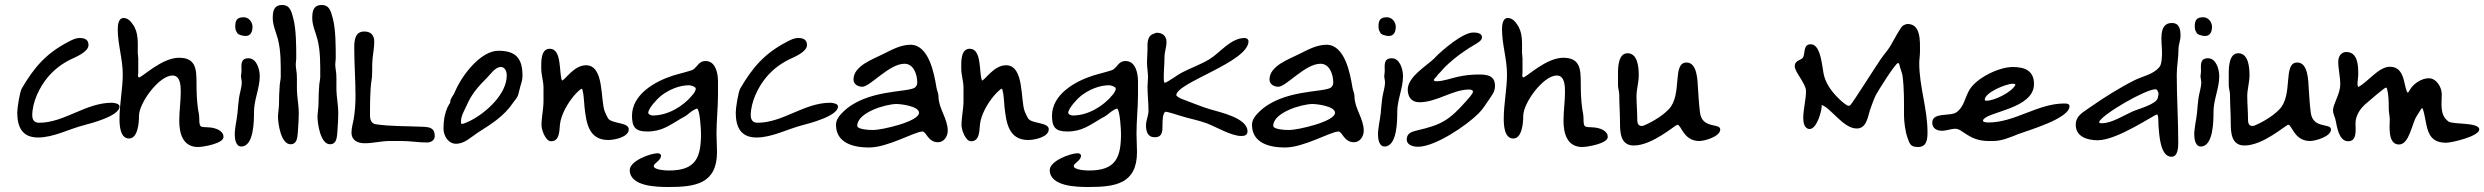

<svg xmlns="http://www.w3.org/2000/svg" viewBox="-20 -706 9937 768"><path d="M136 -215C117 -215 109 -227 109 -245C109 -297 138 -358 171 -397C196 -427 226 -450 262 -468C283 -478 334 -498 334 -526C334 -548 318 -554 299 -554C282 -554 267 -546 252 -538C164 -492 116 -436 67 -352C59 -338 49 -274 49 -256C49 -199 68 -156 132 -156C194 -156 256 -190 315 -205C345 -213 458 -242 458 -280C458 -292 436 -295 427 -295C322 -295 238 -215 136 -215Z M458 -231C458 -206 460 -152 496 -152C532 -152 536 -217 536 -243C536 -294 616 -404 670 -404C702 -404 703 -362 703 -339C703 -300 697 -262 697 -223C697 -173 711 -118 772 -118C793 -118 874 -132 874 -158C874 -184 842 -194 821 -196C783 -200 777 -190 777 -233C777 -246 774 -258 772 -270C767 -305 766 -341 766 -376C766 -430 763 -475 696 -475C628 -475 551 -399 536 -396C529 -401 533 -407 533 -413V-472C533 -480 531 -488 531 -496C531 -534 535 -576 511 -609C502 -622 491 -634 474 -634C453 -634 451 -604 451 -589C451 -528 471 -470 471 -409C471 -350 458 -291 458 -231Z M962 -562C984 -562 990 -581 990 -599C990 -618 975 -637 955 -637C929 -637 921 -626 921 -601C921 -594 922 -585 926 -579H927C927 -567 953 -562 962 -562ZM919 -167C919 -151 923 -120 945 -120C996 -120 996 -224 996 -259C996 -307 1019 -353 1019 -401C1019 -428 1007 -473 974 -473C940 -473 946 -444 946 -421C946 -415 944 -408 944 -402C944 -394 947 -385 947 -377C947 -356 939 -335 936 -314C933 -294 932 -274 930 -254C927 -225 919 -196 919 -167Z M1103 -400C1103 -389 1100 -378 1099 -367C1097 -342 1096 -315 1096 -290C1096 -273 1092 -256 1092 -239C1092 -211 1104 -129 1142 -129C1167 -129 1169 -153 1171 -172C1173 -200 1175 -227 1175 -255C1175 -278 1171 -302 1169 -325C1166 -353 1169 -382 1167 -411C1166 -424 1163 -436 1163 -449C1163 -457 1165 -465 1165 -473C1165 -519 1165 -590 1153 -633C1146 -658 1141 -686 1109 -686C1075 -686 1071 -661 1071 -633C1071 -604 1085 -576 1092 -548C1104 -500 1103 -449 1103 -400Z M1261 -400C1261 -389 1258 -378 1257 -367C1255 -342 1254 -315 1254 -290C1254 -273 1250 -256 1250 -239C1250 -211 1262 -129 1300 -129C1325 -129 1327 -153 1329 -172C1331 -200 1333 -227 1333 -255C1333 -278 1329 -302 1327 -325C1324 -353 1327 -382 1325 -411C1324 -424 1321 -436 1321 -449C1321 -457 1323 -465 1323 -473C1323 -519 1323 -590 1311 -633C1304 -658 1299 -686 1267 -686C1233 -686 1229 -661 1229 -633C1229 -604 1243 -576 1250 -548C1262 -500 1261 -449 1261 -400Z M1386 -176C1386 -144 1411 -133 1439 -133C1473 -133 1505 -142 1539 -142H1587C1621 -142 1654 -136 1688 -136C1704 -136 1719 -145 1719 -162C1719 -196 1696 -198 1669 -199C1607 -202 1544 -200 1483 -209C1465 -212 1460 -228 1460 -244C1460 -283 1460 -347 1466 -384C1471 -412 1467 -441 1470 -469C1472 -492 1477 -515 1477 -539C1477 -565 1464 -580 1437 -580C1399 -580 1397 -543 1397 -514C1397 -450 1402 -387 1402 -323C1402 -293 1400 -261 1395 -231C1392 -213 1386 -195 1386 -176Z M2070 -402C2070 -471 2045 -503 1974 -503C1900 -503 1824 -399 1799 -337C1794 -324 1781 -313 1781 -298C1781 -294 1778 -291 1776 -288C1767 -274 1760 -250 1757 -233C1755 -220 1754 -205 1754 -191C1754 -163 1773 -131 1804 -131C1839 -131 1864 -158 1892 -176C1947 -211 1996 -241 2033 -296C2040 -306 2050 -316 2053 -328C2056 -338 2058 -349 2061 -359C2065 -373 2070 -387 2070 -402ZM1824 -220C1824 -243 1837 -263 1846 -283C1866 -330 1892 -359 1928 -395C1942 -409 1961 -438 1983 -438C2001 -438 2007 -419 2007 -404C2007 -329 1923 -254 1861 -223C1853 -219 1834 -210 1826 -210C1824 -213 1824 -216 1824 -220Z M2179 -511C2142 -511 2145 -457 2145 -432C2145 -406 2154 -381 2154 -355V-302C2154 -270 2146 -238 2146 -205C2146 -187 2162 -141 2184 -141C2220 -141 2217 -185 2220 -210C2225 -249 2250 -292 2275 -322C2280 -328 2301 -351 2307 -351C2309 -351 2310 -346 2310 -345C2315 -328 2315 -309 2317 -292C2318 -287 2317 -283 2318 -278C2325 -216 2334 -146 2413 -146C2437 -146 2495 -157 2495 -189C2495 -218 2426 -210 2412 -233C2407 -241 2403 -251 2399 -260C2381 -306 2398 -445 2324 -445C2275 -445 2239 -384 2228 -384C2215 -413 2229 -511 2179 -511Z M2768 -272C2780 -267 2784 -186 2784 -171C2784 -74 2762 -24 2656 -24C2644 -24 2595 -26 2595 -42C2595 -53 2624 -64 2624 -83C2624 -90 2617 -93 2611 -93C2581 -93 2499 -62 2499 -26C2499 40 2607 42 2654 42C2760 42 2848 30 2848 -98C2848 -122 2846 -147 2846 -171C2846 -224 2852 -276 2852 -329V-380C2852 -412 2843 -462 2802 -462C2776 -462 2771 -441 2753 -428C2747 -423 2684 -408 2670 -403C2599 -380 2508 -328 2508 -243C2508 -197 2522 -180 2569 -180C2628 -180 2658 -205 2706 -233C2714 -237 2721 -241 2728 -246C2740 -256 2753 -267 2768 -272ZM2573 -255C2573 -272 2609 -311 2623 -322C2655 -347 2696 -365 2737 -365C2743 -365 2763 -359 2763 -352C2763 -342 2755 -332 2749 -325C2712 -280 2651 -244 2591 -244C2585 -244 2573 -248 2573 -255Z M3010 -215C2991 -215 2983 -227 2983 -245C2983 -297 3012 -358 3045 -397C3070 -427 3100 -450 3136 -468C3157 -478 3208 -498 3208 -526C3208 -548 3192 -554 3173 -554C3156 -554 3141 -546 3126 -538C3038 -492 2990 -436 2941 -352C2933 -338 2923 -274 2923 -256C2923 -199 2942 -156 3006 -156C3068 -156 3130 -190 3189 -205C3219 -213 3332 -242 3332 -280C3332 -292 3310 -295 3301 -295C3196 -295 3112 -215 3010 -215Z M3324 -207C3324 -133 3395 -116 3456 -116C3532 -116 3639 -180 3670 -180C3685 -180 3692 -137 3732 -137C3756 -137 3771 -161 3771 -183C3771 -232 3734 -272 3734 -320C3734 -333 3728 -343 3726 -355C3717 -410 3696 -527 3622 -527C3583 -527 3547 -507 3513 -490C3472 -469 3394 -443 3394 -388C3394 -369 3412 -359 3429 -359C3461 -359 3536 -451 3598 -451C3635 -451 3649 -407 3649 -376C3649 -368 3646 -361 3640 -356C3612 -335 3445 -350 3352 -258C3338 -244 3324 -228 3324 -207ZM3409 -203C3409 -256 3523 -290 3566 -290C3585 -290 3656 -281 3656 -255C3656 -219 3505 -186 3474 -186C3462 -186 3409 -187 3409 -203Z M3859 -511C3822 -511 3825 -457 3825 -432C3825 -406 3834 -381 3834 -355V-302C3834 -270 3826 -238 3826 -205C3826 -187 3842 -141 3864 -141C3900 -141 3897 -185 3900 -210C3905 -249 3930 -292 3955 -322C3960 -328 3981 -351 3987 -351C3989 -351 3990 -346 3990 -345C3995 -328 3995 -309 3997 -292C3998 -287 3997 -283 3998 -278C4005 -216 4014 -146 4093 -146C4117 -146 4175 -157 4175 -189C4175 -218 4106 -210 4092 -233C4087 -241 4083 -251 4079 -260C4061 -306 4078 -445 4004 -445C3955 -445 3919 -384 3908 -384C3895 -413 3909 -511 3859 -511Z M4448 -272C4460 -267 4464 -186 4464 -171C4464 -74 4442 -24 4336 -24C4324 -24 4275 -26 4275 -42C4275 -53 4304 -64 4304 -83C4304 -90 4297 -93 4291 -93C4261 -93 4179 -62 4179 -26C4179 40 4287 42 4334 42C4440 42 4528 30 4528 -98C4528 -122 4526 -147 4526 -171C4526 -224 4532 -276 4532 -329V-380C4532 -412 4523 -462 4482 -462C4456 -462 4451 -441 4433 -428C4427 -423 4364 -408 4350 -403C4279 -380 4188 -328 4188 -243C4188 -197 4202 -180 4249 -180C4308 -180 4338 -205 4386 -233C4394 -237 4401 -241 4408 -246C4420 -256 4433 -267 4448 -272ZM4253 -255C4253 -272 4289 -311 4303 -322C4335 -347 4376 -365 4417 -365C4423 -365 4443 -359 4443 -352C4443 -342 4435 -332 4429 -325C4392 -280 4331 -244 4271 -244C4265 -244 4253 -248 4253 -255Z M4564 -205C4564 -181 4570 -157 4599 -157C4632 -157 4630 -185 4630 -209C4630 -219 4630 -259 4644 -259C4650 -259 4695 -245 4704 -242C4739 -231 4775 -225 4809 -212C4847 -197 4906 -162 4945 -162C4958 -162 4970 -165 4970 -181C4970 -234 4860 -257 4820 -269C4786 -279 4754 -293 4721 -305C4709 -310 4693 -314 4685 -325C4686 -376 4974 -458 4974 -541C4974 -549 4966 -554 4959 -554C4902 -554 4861 -495 4816 -468C4782 -448 4743 -434 4708 -416C4692 -408 4652 -378 4640 -375L4637 -376C4635 -383 4635 -391 4635 -398C4635 -425 4638 -451 4638 -478C4638 -498 4646 -518 4646 -538C4646 -562 4630 -575 4607 -575C4602 -575 4597 -571 4592 -570C4567 -560 4570 -529 4570 -507C4570 -491 4568 -474 4568 -457C4568 -437 4572 -416 4572 -396C4572 -384 4570 -372 4570 -360C4570 -328 4574 -295 4574 -263C4574 -243 4564 -225 4564 -205Z M4988 -207C4988 -133 5059 -116 5120 -116C5196 -116 5303 -180 5334 -180C5349 -180 5356 -137 5396 -137C5420 -137 5435 -161 5435 -183C5435 -232 5398 -272 5398 -320C5398 -333 5392 -343 5390 -355C5381 -410 5360 -527 5286 -527C5247 -527 5211 -507 5177 -490C5136 -469 5058 -443 5058 -388C5058 -369 5076 -359 5093 -359C5125 -359 5200 -451 5262 -451C5299 -451 5313 -407 5313 -376C5313 -368 5310 -361 5304 -356C5276 -335 5109 -350 5016 -258C5002 -244 4988 -228 4988 -207ZM5073 -203C5073 -256 5187 -290 5230 -290C5249 -290 5320 -281 5320 -255C5320 -219 5169 -186 5138 -186C5126 -186 5073 -187 5073 -203Z M5535 -562C5557 -562 5563 -581 5563 -599C5563 -618 5548 -637 5528 -637C5502 -637 5494 -626 5494 -601C5494 -594 5495 -585 5499 -579H5500C5500 -567 5526 -562 5535 -562ZM5492 -167C5492 -151 5496 -120 5518 -120C5569 -120 5569 -224 5569 -259C5569 -307 5592 -353 5592 -401C5592 -428 5580 -473 5547 -473C5513 -473 5519 -444 5519 -421C5519 -415 5517 -408 5517 -402C5517 -394 5520 -385 5520 -377C5520 -356 5512 -335 5509 -314C5506 -294 5505 -274 5503 -254C5500 -225 5492 -196 5492 -167Z M5960 -362C5960 -404 5929 -408 5895 -408C5867 -408 5839 -405 5812 -399C5783 -393 5755 -381 5725 -381L5718 -382L5715 -386C5718 -394 5726 -398 5730 -405V-406C5743 -418 5753 -432 5765 -443C5802 -478 5844 -508 5888 -533C5896 -538 5908 -546 5908 -557C5908 -574 5886 -576 5873 -576C5831 -576 5751 -507 5721 -477V-476C5688 -443 5611 -400 5611 -348C5611 -318 5626 -297 5658 -297C5727 -297 5791 -348 5857 -348C5861 -348 5872 -346 5872 -340C5872 -331 5852 -310 5846 -303C5776 -224 5746 -207 5647 -184C5626 -179 5607 -173 5607 -148C5607 -125 5634 -119 5652 -119C5721 -119 5846 -204 5894 -252C5910 -268 5922 -287 5935 -306C5947 -325 5960 -338 5960 -362Z M5995 -231C5995 -206 5997 -152 6033 -152C6069 -152 6073 -217 6073 -243C6073 -294 6153 -404 6207 -404C6239 -404 6240 -362 6240 -339C6240 -300 6234 -262 6234 -223C6234 -173 6248 -118 6309 -118C6330 -118 6411 -132 6411 -158C6411 -184 6379 -194 6358 -196C6320 -200 6314 -190 6314 -233C6314 -246 6311 -258 6309 -270C6304 -305 6303 -341 6303 -376C6303 -430 6300 -475 6233 -475C6165 -475 6088 -399 6073 -396C6066 -401 6070 -407 6070 -413V-472C6070 -480 6068 -488 6068 -496C6068 -534 6072 -576 6048 -609C6039 -622 6028 -634 6011 -634C5990 -634 5988 -604 5988 -589C5988 -528 6008 -470 6008 -409C6008 -350 5995 -291 5995 -231Z M6490 -493C6454 -493 6452 -439 6452 -414V-365C6452 -352 6457 -340 6457 -327C6457 -290 6460 -253 6460 -216C6460 -176 6462 -124 6515 -124C6590 -124 6681 -207 6690 -207C6705 -207 6714 -142 6777 -142C6799 -142 6861 -160 6861 -188C6861 -215 6788 -189 6780 -256C6776 -287 6774 -319 6772 -351C6770 -382 6770 -456 6726 -456C6667 -456 6711 -327 6655 -269C6639 -252 6619 -238 6599 -226C6591 -221 6556 -202 6548 -202C6530 -202 6529 -217 6529 -230C6529 -260 6526 -291 6526 -321C6526 -349 6535 -377 6535 -404C6535 -434 6532 -493 6490 -493Z M7373 -283C7367 -283 7346 -301 7341 -306C7313 -332 7288 -363 7277 -400C7268 -431 7266 -529 7223 -529C7193 -529 7201 -496 7193 -478C7187 -464 7159 -467 7159 -441C7159 -417 7204 -372 7204 -342C7204 -306 7193 -270 7193 -234C7193 -217 7197 -190 7219 -190C7247 -190 7268 -263 7267 -286C7305 -273 7353 -192 7407 -192C7446 -192 7451 -238 7460 -266C7467 -286 7474 -306 7483 -325C7491 -341 7562 -454 7572 -454C7578 -454 7579 -441 7580 -437C7583 -426 7588 -415 7590 -404C7597 -351 7596 -299 7596 -246C7596 -220 7601 -180 7610 -155C7619 -130 7622 -118 7652 -118C7688 -118 7690 -150 7690 -178C7690 -271 7657 -360 7657 -453C7657 -469 7660 -485 7660 -501C7660 -539 7664 -610 7611 -610C7603 -610 7596 -606 7590 -602C7583 -597 7553 -543 7547 -532C7536 -510 7518 -491 7504 -471C7487 -447 7390 -293 7381 -285C7379 -283 7376 -283 7373 -283Z M7709 -215C7709 -193 7727 -183 7747 -183C7766 -183 7784 -191 7802 -191C7830 -191 7856 -142 7934 -142H7954C7987 -142 8024 -158 8054 -170C8094 -185 8258 -232 8258 -281C8258 -292 8245 -292 8237 -292C8130 -292 8040 -216 7933 -216C7926 -216 7919 -217 7913 -220L7912 -225C7925 -260 8116 -269 8116 -370C8116 -424 8078 -438 8031 -438C7976 -438 7887 -395 7858 -347C7840 -317 7836 -278 7806 -257C7781 -239 7709 -259 7709 -215ZM7919 -307C7919 -336 8004 -371 8031 -371C8034 -371 8036 -371 8039 -370L8042 -367C8027 -337 7958 -303 7925 -303C7923 -303 7919 -304 7919 -307Z M8666 -79C8692 -79 8693 -117 8693 -136C8693 -226 8687 -316 8687 -406C8687 -441 8694 -475 8694 -510C8694 -528 8702 -544 8702 -562C8702 -587 8699 -614 8667 -614C8611 -614 8628 -535 8628 -498C8628 -483 8628 -449 8617 -437C8592 -408 8553 -402 8520 -386C8458 -355 8396 -316 8339 -276C8313 -257 8283 -244 8283 -207C8283 -158 8331 -145 8371 -145C8450 -145 8597 -248 8608 -248C8615 -248 8613 -209 8614 -202C8617 -169 8620 -79 8666 -79ZM8376 -218C8389 -249 8562 -349 8602 -349L8606 -348C8611 -343 8614 -337 8614 -330C8614 -328 8612 -316 8611 -314C8606 -289 8532 -270 8510 -260C8474 -244 8427 -213 8387 -213C8384 -213 8382 -213 8379 -214Z M8800 -562C8822 -562 8828 -581 8828 -599C8828 -618 8813 -637 8793 -637C8767 -637 8759 -626 8759 -601C8759 -594 8760 -585 8764 -579H8765C8765 -567 8791 -562 8800 -562ZM8757 -167C8757 -151 8761 -120 8783 -120C8834 -120 8834 -224 8834 -259C8834 -307 8857 -353 8857 -401C8857 -428 8845 -473 8812 -473C8778 -473 8784 -444 8784 -421C8784 -415 8782 -408 8782 -402C8782 -394 8785 -385 8785 -377C8785 -356 8777 -335 8774 -314C8771 -294 8770 -274 8768 -254C8765 -225 8757 -196 8757 -167Z M8933 -493C8897 -493 8895 -439 8895 -414V-365C8895 -352 8900 -340 8900 -327C8900 -290 8903 -253 8903 -216C8903 -176 8905 -124 8958 -124C9033 -124 9124 -207 9133 -207C9148 -207 9157 -142 9220 -142C9242 -142 9304 -160 9304 -188C9304 -215 9231 -189 9223 -256C9219 -287 9217 -319 9215 -351C9213 -382 9213 -456 9169 -456C9110 -456 9154 -327 9098 -269C9082 -252 9062 -238 9042 -226C9034 -221 8999 -202 8991 -202C8973 -202 8972 -217 8972 -230C8972 -260 8969 -291 8969 -321C8969 -349 8978 -377 8978 -404C8978 -434 8975 -493 8933 -493Z M9312 -264C9312 -251 9319 -240 9322 -227C9328 -199 9335 -141 9373 -141C9409 -141 9402 -189 9402 -212C9402 -243 9419 -269 9441 -289C9451 -298 9517 -355 9524 -356L9528 -352C9535 -325 9535 -298 9535 -271C9535 -257 9539 -243 9539 -228C9539 -202 9530 -128 9576 -128C9618 -128 9628 -215 9647 -242C9654 -252 9661 -266 9668 -274L9671 -271C9691 -213 9678 -135 9764 -135C9787 -135 9897 -161 9897 -188C9897 -218 9792 -207 9774 -220C9738 -246 9747 -290 9747 -329C9747 -357 9726 -393 9695 -393C9666 -393 9633 -371 9619 -346C9617 -342 9615 -338 9611 -335C9594 -352 9604 -439 9540 -439C9494 -439 9453 -379 9413 -358C9411 -361 9410 -365 9410 -369C9410 -383 9413 -396 9413 -410C9413 -445 9411 -498 9365 -498C9344 -498 9333 -479 9333 -460C9333 -429 9341 -400 9341 -369C9341 -329 9312 -291 9312 -264Z"/></svg>

Font: ChillLongCangKaiShu Medium
Style: Regular
Weight: 500
Version: Version 3.500;Glyphs 3.1.1 (3135)